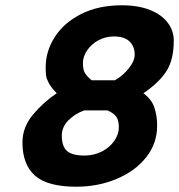

<svg xmlns="http://www.w3.org/2000/svg" viewBox="-20 -693 678 727"><path d="M65 -154Q65 -211 104.5 -258.5Q144 -306 195 -340Q174 -361 165 -378Q156 -395 154.5 -406.5Q153 -418 153 -439Q153 -499 187.5 -553Q222 -607 287.5 -640Q353 -673 441 -673Q504 -673 548.5 -655Q593 -637 615.5 -606.5Q638 -576 638 -540Q638 -466 609.5 -422.5Q581 -379 523 -340Q554 -317 564.5 -286Q575 -255 575 -217Q575 -150 533.5 -97.5Q492 -45 421.5 -15.5Q351 14 269 14Q160 14 112.5 -28Q65 -70 65 -154ZM415 -389Q445 -406 467.5 -434Q490 -462 490 -486Q490 -517 470.5 -536Q451 -555 411 -555Q380 -555 353 -540.5Q326 -526 310 -502.5Q294 -479 294 -455Q294 -431 300.5 -418.5Q307 -406 327 -389ZM430 -211Q430 -236 421 -250Q412 -264 387 -275H299Q263 -262 238.5 -237Q214 -212 214 -180Q214 -139 233.5 -121.5Q253 -104 300 -104Q336 -104 366 -119.5Q396 -135 413 -160Q430 -185 430 -211Z"/></svg>

Font: Cairo
Style: Bold Italic
Weight: 700
Italic angle: -13°
Designer: Mohamed Gaber, Accademia di Belle Arti di Urbino and others
Foundry: Kief Type Foundry, Accademia di Belle Arti di Urbino and others
Version: Version 3.011